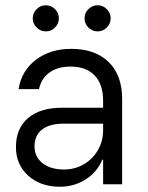

<svg xmlns="http://www.w3.org/2000/svg" viewBox="-20 -694 557 723"><path d="M205.8 9.2Q132.5 9.2 86.2 -32.5Q40 -74.2 40 -140Q40 -210 85.4 -249.2Q130.8 -288.3 214.2 -288.3H368.3V-315Q368.3 -376.7 336.2 -410Q304.2 -443.3 245.8 -443.3Q197.5 -443.3 166.7 -421.2Q135.8 -399.2 126.7 -358.3H50Q60.8 -427.5 115 -468.8Q169.2 -510 248.3 -510Q338.3 -510 389.2 -460.4Q440 -410.8 440 -320.8V0H368.3V-92.5H365Q345.8 -45.8 302.5 -18.3Q259.2 9.2 205.8 9.2ZM220.8 -55.8Q262.5 -55.8 295.8 -75.4Q329.2 -95 348.8 -128.8Q368.3 -162.5 368.3 -204.2V-228.3H220Q165.8 -228.3 137.9 -205.8Q110 -183.3 110 -143.3Q110 -103.3 140 -79.6Q170 -55.8 220.8 -55.8ZM347.5 -575.8Q327.5 -575.8 312.9 -590.4Q298.3 -605 298.3 -625Q298.3 -645 312.9 -659.6Q327.5 -674.2 347.5 -674.2Q367.5 -674.2 382.1 -659.6Q396.7 -645 396.7 -625Q396.7 -605 382.1 -590.4Q367.5 -575.8 347.5 -575.8ZM152.5 -575.8Q132.5 -575.8 117.9 -590.4Q103.3 -605 103.3 -625Q103.3 -645 117.9 -659.6Q132.5 -674.2 152.5 -674.2Q172.5 -674.2 187.1 -659.6Q201.7 -645 201.7 -625Q201.7 -605 187.1 -590.4Q172.5 -575.8 152.5 -575.8Z"/></svg>

Font: Funnel Sans Light
Style: Regular
Weight: 300
Designer: NORD ID, Kristian Moeller
Foundry: Dicotype
Version: Version 1.000